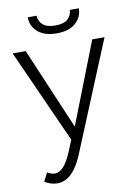

<svg xmlns="http://www.w3.org/2000/svg" viewBox="-99 -763 740 1045"><g transform="rotate(-10 271.0 -241.0)"><path d="M131.9 217.8Q115.2 217.8 97.7 212.5Q80.2 207.2 62.5 196.6L86.6 149Q97.6 155.5 107.5 159Q117.3 162.5 127.9 162.5Q154.3 162.5 177.1 136.8Q199.9 111.1 221 60.6L247.2 -3.5L14.6 -521.1H86.8L278.4 -70.2L454.4 -521.1H522.3L273.6 82.4Q254.1 129.4 232.1 159.2Q210.2 189 185.1 203.4Q160 217.8 131.9 217.8ZM270.8 -586.9Q202.9 -586.9 166.2 -619.2Q129.5 -651.5 129.5 -700.4H178.9Q178.9 -669.8 201.6 -650.1Q224.4 -630.4 270.8 -630.4Q316.6 -630.4 338.3 -649.4Q359.9 -668.4 362.8 -700.4H411.8Q411.8 -651.5 375.1 -619.2Q338.4 -586.9 270.8 -586.9Z"/></g></svg>

Font: Raleway Thin
Style: Regular
Weight: 100
Designer: Matt McInerney, Pablo Impallari, Rodrigo Fuenzalida
Foundry: Matt McInerney, Pablo Impallari, Rodrigo Fuenzalida
Version: Version 4.026